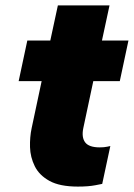

<svg xmlns="http://www.w3.org/2000/svg" viewBox="-20 -680 497 710"><path d="M268 10Q201 10 163 -11Q125 -32 108.5 -65.5Q92 -99 91 -136Q90 -173 97 -206L134 -380H49L81 -530H166L194 -660H385L357 -530H455L423 -380H325L288 -206Q281 -172 295 -153.5Q309 -135 349 -135Q365 -135 376.5 -137.5Q388 -140 388 -140L358 0Q358 0 332.5 5Q307 10 268 10Z"/></svg>

Font: Be Vietnam Pro Black
Style: Italic
Weight: 900
Italic angle: -12°
Designer: Lam Bao, Tony Le, Vietanh Nguyen
Foundry: Yellow Type Foundry
Version: Version 1.002; ttfautohint (v1.8.3)